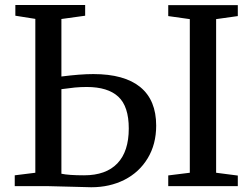

<svg xmlns="http://www.w3.org/2000/svg" viewBox="-20 -764 1032 788"><path d="M278 2.5Q193 0 179 0H40.5V-44.5L125 -55V-686.5L43 -699.5V-743.5H329.5V-699.5L232 -686V-450Q309.5 -460 363 -460Q490.5 -460 555.8 -406.5Q621 -353 621 -248.5Q621 -172 586.2 -114.5Q551.5 -57 491 -26.2Q430.5 4.5 354.5 4.5Q337 4.5 278 2.5ZM508.5 -236.5Q508.5 -327.5 465.5 -367.2Q422.5 -407 336 -407Q311 -407 287.2 -404.8Q263.5 -402.5 232 -398V-51Q262 -44.5 325 -44.5Q415 -44.5 461.8 -93.5Q508.5 -142.5 508.5 -236.5ZM670.5 -44 759 -55V-685.5L670.5 -698V-743H956V-698L867 -685.5V-55L956 -43.5V0H670.5Z"/></svg>

Font: Merriweather 12pt
Style: Regular
Weight: 400
Designer: Eben Sorkin
Foundry: Eben Sorkin
Version: Version 2.100